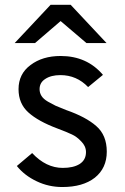

<svg xmlns="http://www.w3.org/2000/svg" viewBox="-20 -752 509 784"><path d="M333 -576.2Q306.6 -598.6 227.5 -666Q202.1 -643.6 123 -576.2Q102.5 -576.2 40 -576.2Q77.1 -615.2 186.5 -732.4Q207 -732.4 268.6 -732.4Q305.7 -693.4 415 -576.2Q394.5 -576.2 333 -576.2ZM234.4 11.7Q178.7 11.7 129.9 -11.7Q80.1 -35.2 48.8 -74.2Q69.3 -91.8 111.3 -127Q168 -66.4 236.3 -66.4Q279.3 -66.4 304.7 -82Q331.1 -98.6 331.1 -130.9Q331.1 -155.3 311.5 -174.8Q293 -194.3 273.4 -203.1Q252.9 -212.9 213.9 -227.5Q135.7 -256.8 95.7 -293Q55.7 -329.1 55.7 -387.7Q55.7 -450.2 104.5 -486.3Q153.3 -523.4 227.5 -523.4Q335 -523.4 400.4 -446.3Q379.9 -429.7 339.8 -396.5Q293 -445.3 226.6 -445.3Q188.5 -445.3 165 -429.7Q141.6 -415 141.6 -387.7Q141.6 -373 149.4 -360.4Q157.2 -347.7 175.8 -336.9Q196.3 -326.2 207 -320.3Q218.8 -315.4 250 -302.7Q331.1 -274.4 373 -237.3Q416 -200.2 416 -132.8Q416 -65.4 367.2 -26.4Q318.4 11.7 234.4 11.7Z"/></svg>

Font: Overpass
Style: Regular
Weight: 400
Designer: Delve Withrington, Thomas Jockin
Version: Version 3.000;DELV;Overpass; ttfautohint (v1.5)